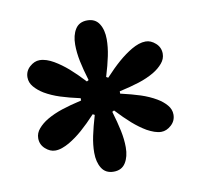

<svg xmlns="http://www.w3.org/2000/svg" viewBox="-69 -914 763 730"><g transform="rotate(-10 312.5 -549.0)"><path d="M313 -256.8Q344.2 -256.8 359 -280.5Q373.9 -304.2 373.9 -340.3Q373.9 -370.9 366.7 -405.2Q359.5 -439.5 346.8 -481.9L354.2 -485.8Q384.8 -453 410.6 -430.3Q436.5 -407.6 463.2 -391.9Q477.1 -384.3 491 -379.4Q505 -374.5 517.7 -374.5Q537.9 -374.5 556 -390.9Q574.1 -407.2 574.1 -431.5Q574.1 -451.7 559.9 -468.3Q545.7 -485 524.1 -497.7Q497.2 -513.5 464.6 -524.2Q432 -534.8 388.3 -544.8V-553.7Q432.6 -563.5 465 -573.9Q497.4 -584.3 524.1 -599.9Q545.6 -612.8 559.8 -629.6Q574.1 -646.3 574.1 -666.5Q574.1 -690.8 556 -707Q537.9 -723.3 517.7 -723.3Q504.9 -723.3 491 -718.7Q477.2 -714 463.2 -705.9Q436.4 -690.1 410.2 -667.4Q384.1 -644.7 354.2 -612.3L346.8 -616.4Q360 -659.7 366.9 -693.4Q373.9 -727.2 373.9 -757.6Q373.9 -793.6 359 -817.2Q344.2 -840.8 313 -840.8Q281.7 -840.8 266.9 -817.3Q252.1 -793.8 252.1 -757.6Q252.1 -727.1 259.1 -693Q266.1 -659 279.1 -616.4L271.8 -612.3Q241.2 -645.3 215.3 -667.9Q189.3 -690.4 162.6 -706.1Q149.1 -714 135.2 -718.7Q121.3 -723.3 108.1 -723.3Q88.2 -723.3 70.1 -707.1Q51.9 -690.9 51.9 -666.5Q51.9 -646.3 66.2 -629.6Q80.6 -612.8 101.9 -599.9Q128.9 -584.1 161.4 -573.7Q193.8 -563.3 237.5 -553.7V-544.8Q193.2 -534.7 160.9 -524Q128.6 -513.3 101.9 -497.7Q80.7 -485 66.3 -468.3Q51.9 -451.7 51.9 -431.5Q51.9 -407.2 70 -390.9Q88.1 -374.5 108.1 -374.5Q121.3 -374.5 135.1 -379.4Q148.9 -384.3 162.6 -392.1Q189.6 -407.9 215.7 -430.7Q241.9 -453.5 271.8 -485.8L279.1 -481.9Q266.3 -438.6 259.2 -404.7Q252.1 -370.8 252.1 -340.3Q252.1 -304.4 266.9 -280.6Q281.7 -256.8 313 -256.8Z"/></g></svg>

Font: Pinar FD VF
Style: Regular
Weight: 300
Designer: Amin Abedi
Version: Version 2.000